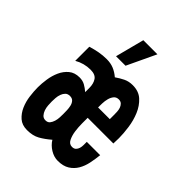

<svg xmlns="http://www.w3.org/2000/svg" viewBox="-198 -794 915 915"><g transform="rotate(45 259.5 -336.5)"><path d="M71 -480Q97 -488 121.5 -492.5Q146 -497 172 -497Q198 -497 219 -488.5Q240 -480 260 -463Q280 -477 300.5 -487Q321 -497 347 -497Q388 -497 413.5 -473.5Q439 -450 453.5 -415.5Q468 -381 473.5 -342Q479 -303 479 -272Q479 -263 478.5 -253.5Q478 -244 478 -235H305Q305 -223 305 -197.5Q305 -172 308.5 -147Q312 -122 321.5 -103Q331 -84 350 -84Q363 -84 370 -91Q377 -98 380 -108Q383 -118 383 -130Q383 -142 383 -151H473Q470 -122 464 -93Q458 -64 444.5 -41Q431 -18 408 -3.5Q385 11 349 11Q323 11 298.5 -4Q274 -19 260 -42Q232 -18 206 -3.5Q180 11 142 11Q108 11 87 -7.5Q66 -26 54 -53.5Q42 -81 38 -112.5Q34 -144 34 -170Q34 -195 38.5 -225.5Q43 -256 55 -282.5Q67 -309 88 -326.5Q109 -344 142 -344Q163 -344 179 -335Q195 -326 210 -313V-341Q210 -370 197.5 -388.5Q185 -407 153 -407Q109 -407 71 -385ZM171 -84Q186 -84 193.5 -93.5Q201 -103 205 -116Q209 -129 209.5 -143.5Q210 -158 210 -168Q210 -178 209.5 -191.5Q209 -205 206 -218Q203 -231 195 -240Q187 -249 172 -249Q157 -249 148.5 -240.5Q140 -232 135.5 -219.5Q131 -207 130 -193Q129 -179 129 -169Q129 -158 130 -143.5Q131 -129 135.5 -116Q140 -103 148.5 -93.5Q157 -84 171 -84ZM384 -333Q384 -342 383.5 -354Q383 -366 379.5 -376.5Q376 -387 368.5 -394.5Q361 -402 348 -402Q332 -402 323 -391Q314 -380 310 -364.5Q306 -349 305.5 -332.5Q305 -316 305 -305H384ZM231 -684H326L257 -538H193Z"/></g></svg>

Font: Osterbar
Style: Regular
Weight: 500
Width: 3
Designer: Peter Wiegel, Basierend auf Erbar schmal-halbfette Grotesk v. Jacob Erbar
Foundry: Peter Wiegel
Version: Version 1.0